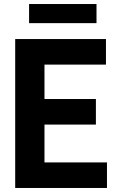

<svg xmlns="http://www.w3.org/2000/svg" viewBox="-20 -934 577 954"><path d="M55.5 0V-740H506.5V-613H201V-442H456.5V-315H201V-127H511.5V0ZM124.5 -819V-914H459.5V-819Z"/></svg>

Font: Encode Sans Cnd
Style: Bold
Weight: 700
Width: 3
Designer: Multiple Designers
Foundry: Impallari Type
Version: Version 3.002; ttfautohint (v1.8.3) -l 8 -r 50 -G 200 -x 14 